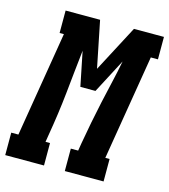

<svg xmlns="http://www.w3.org/2000/svg" viewBox="-146 -822 800 909"><g transform="rotate(15 254.5 -367.5)"><path d="M-36 0V-110H-1L84 -625H63V-735H232L278 -507L398 -735H545V-625H510L425 -110H446V0H256V-110H292L298 -147Q307 -200 317.5 -253.5Q328 -307 339.5 -360Q351 -413 363.5 -466Q376 -519 386 -572L298 -404H224L190 -572Q184 -519 178.5 -466Q173 -413 167.5 -360Q162 -307 154.5 -253.5Q147 -200 138 -147L132 -110H154V0Z"/></g></svg>

Font: Iosevka Curly Slab Heavy
Style: Italic
Weight: 900
Italic angle: -9°
Monospace: yes
Designer: Belleve Invis
Foundry: Belleve Invis
Version: Version 22.1.2; ttfautohint (v1.8.4)